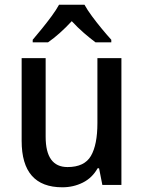

<svg xmlns="http://www.w3.org/2000/svg" viewBox="-20 -786 611 816"><path d="M496 -539V0H415L401 -71H395Q372 -30 332 -10Q292 10 245 10Q72 10 72 -187V-539H174V-205Q174 -76 267 -76Q339 -76 366.5 -123.5Q394 -171 394 -263V-539ZM339 -766Q351 -744 371 -717Q391 -690 412.5 -664Q434 -638 453 -617V-606H386Q363 -623 336.5 -646Q310 -669 285 -696Q233 -640 184 -606H119V-617Q137 -638 158.5 -664.5Q180 -691 199.5 -717.5Q219 -744 231 -766Z"/></svg>

Font: Noto Sans Gujarati UI SemiCondensed Medium
Style: Regular
Weight: 500
Width: 4
Designer: Jelle Bosma - Monotype Design Team, Universal Thirst
Foundry: Monotype Imaging Inc.
Version: Version 2.106; ttfautohint (v1.8.4.7-5d5b)